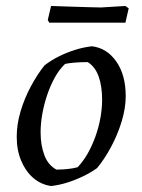

<svg xmlns="http://www.w3.org/2000/svg" viewBox="-20 -617 476 643"><path d="M151 6Q117 1 91.5 -21Q66 -43 51 -78.5Q36 -114 36 -159Q36 -201 49 -244.5Q62 -288 83.5 -328Q105 -368 129 -398Q151 -415 177 -428Q203 -441 231.5 -450Q260 -459 288 -462Q338 -456 369.5 -411Q401 -366 401 -295Q401 -255 387.5 -210.5Q374 -166 352 -125Q330 -84 305 -54Q284 -39 258 -26.5Q232 -14 205 -5.5Q178 3 151 6ZM169 -49Q188 -49 207 -51Q226 -53 240 -57Q259 -77 274 -103.5Q289 -130 300 -161Q311 -192 316.5 -223.5Q322 -255 322 -283Q322 -328 310.5 -360.5Q299 -393 274 -409Q252 -409 232 -407.5Q212 -406 198 -403Q178 -384 163 -356.5Q148 -329 137.5 -297.5Q127 -266 121.5 -234.5Q116 -203 116 -174Q116 -131 128.5 -97.5Q141 -64 169 -49ZM145 -541 140 -550 151 -597Q175 -596 210 -595Q245 -594 276 -593Q307 -592 318 -592L400 -597L411 -589L400 -541Z"/></svg>

Font: Labrada
Style: Italic
Weight: 400
Italic angle: -7°
Designer: Mercedes Jáuregui
Foundry: Omnibus-Type Team
Version: Version 1.000